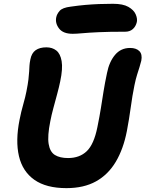

<svg xmlns="http://www.w3.org/2000/svg" viewBox="-20 -960 753 993"><path d="M323.6 13Q218.8 13 157.7 -30.1Q96.6 -73.2 78 -152.5Q59.4 -231.8 81.2 -340.8Q89.2 -381.8 100.3 -420.6Q111.4 -459.4 116.6 -486.6Q124.2 -525 127.1 -549.5Q130 -574 130.8 -590.2Q131.6 -606.4 132.4 -620.1Q133.2 -633.8 137 -652.4Q143.4 -685.8 164.5 -700.5Q185.6 -715.2 219.8 -715.2Q250.6 -715.2 271.4 -698.7Q292.2 -682.2 298.8 -643.7Q305.4 -605.2 291.4 -538.8Q285.4 -509.6 275.6 -473.4Q265.8 -437.2 256 -400.9Q246.2 -364.6 240.2 -333.2Q224.8 -256.8 231.6 -215.5Q238.4 -174.2 264 -158.4Q289.6 -142.6 332 -142.6Q391.8 -142.6 428.9 -178.3Q466 -214 483.8 -303Q495.2 -359 502 -402.1Q508.8 -445.2 515.5 -487.3Q522.2 -529.4 533.4 -582.2Q544.8 -640.2 574.9 -676.1Q605 -712 652.6 -712Q684.6 -712 700.8 -695.6Q717 -679.2 710.8 -646.2Q706.8 -629.8 701.5 -612.9Q696.2 -596 689.2 -574.1Q682.2 -552.2 675.2 -518.2Q664.2 -464 656.1 -404.1Q648 -344.2 636.2 -282.4Q618.2 -189.4 578.8 -123.2Q539.4 -57 476.5 -22Q413.6 13 323.6 13ZM355.8 -785.2Q306.6 -785.2 285.6 -812.4Q264.6 -839.6 270.8 -870.2Q274.2 -887.8 288.7 -904.1Q303.2 -920.4 345.4 -925.6Q387 -931.6 421.8 -934.6Q456.6 -937.6 490.8 -939Q525 -940.4 564.4 -940.4Q616.2 -940.4 644 -924.4Q671.8 -908.4 681.5 -886.5Q691.2 -864.6 687.8 -846.4Q682.4 -823.2 666.9 -809.6Q651.4 -796 628.2 -796Q543.2 -796 489.9 -793.5Q436.6 -791 405.6 -788.1Q374.6 -785.2 355.8 -785.2Z"/></svg>

Font: Shantell Sans Light
Style: Italic
Weight: 300
Italic angle: -11°
Designer: Stephen Nixon, Anya Danilova, Shantell Martin
Foundry: Arrow Type
Version: Version 1.008;[ac192a2d6]